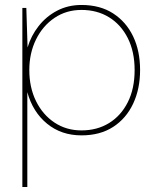

<svg xmlns="http://www.w3.org/2000/svg" viewBox="-20 -533 631 773"><path d="M70 220V-501H86L91 -342Q105 -389 135.5 -428Q166 -467 210 -490Q254 -513 308 -513Q383 -513 435.5 -479Q488 -445 516 -386.5Q544 -328 544 -251Q544 -175 516 -115.5Q488 -56 435.5 -22Q383 12 308 12Q227 12 169.5 -35Q112 -82 90 -162V220ZM308 -8Q371 -8 419 -37.5Q467 -67 494.5 -121.5Q522 -176 522 -251Q522 -325 494.5 -379.5Q467 -434 419 -463.5Q371 -493 308 -493Q247 -493 199.5 -461Q152 -429 125 -374Q98 -319 98 -251Q98 -181 125 -126Q152 -71 199.5 -39.5Q247 -8 308 -8Z"/></svg>

Font: DM Sans 17pt Thin
Style: Regular
Weight: 250
Version: Version 4.004;gftools[0.9.30]